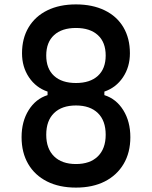

<svg xmlns="http://www.w3.org/2000/svg" viewBox="-20 -836 690 872"><path d="M325 -459Q389 -459 424.5 -491.5Q460 -524 460 -584Q460 -644 424.5 -676.5Q389 -709 325 -709Q261 -709 225.5 -676.5Q190 -644 190 -584Q190 -524 225.5 -491.5Q261 -459 325 -459ZM80 -594Q80 -662 110 -712Q140 -762 195 -789Q250 -816 325 -816Q400 -816 455.5 -789Q511 -762 540.5 -712Q570 -662 570 -594Q570 -532 538.5 -485Q507 -438 454 -420V-404Q508 -387 540 -335.5Q572 -284 572 -213Q572 -143 541.5 -91.5Q511 -40 456 -12Q401 16 325 16Q249 16 193.5 -12Q138 -40 108 -91.5Q78 -143 78 -213Q78 -284 110 -335.5Q142 -387 196 -404V-420Q143 -438 111.5 -485Q80 -532 80 -594ZM190 -224Q190 -161 225.5 -126Q261 -91 325 -91Q389 -91 424.5 -126Q460 -161 460 -224Q460 -288 424.5 -322.5Q389 -357 325 -357Q261 -357 225.5 -322.5Q190 -288 190 -224Z"/></svg>

Font: Martian Mono SemiCondensed
Style: Regular
Weight: 400
Width: 4
Designer: Roman Shamin
Foundry: Evil Martians
Version: Version 1.000